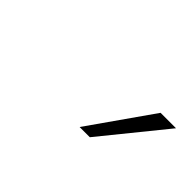

<svg xmlns="http://www.w3.org/2000/svg" viewBox="-23 -926 545 545"><g transform="rotate(45 250.0 -653.5)"><path d="M279 -558 413 -749H475L320 -558Z"/></g></svg>

Font: Nunito Sans 7pt ExtraLight
Style: Italic
Weight: 250
Italic angle: -9°
Designer: Vernon Adams
Foundry: Vernon Adams
Version: Version 3.101;gftools[0.9.27]